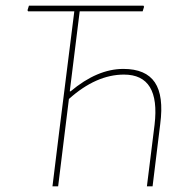

<svg xmlns="http://www.w3.org/2000/svg" viewBox="-20 -657 655 677"><path d="M165 0 189 -195 242 -617H79L77 -621L82 -637H486L488 -633L483 -617H261L226 -335H229Q323 -414 415 -414Q494 -414 526 -366.5Q558 -319 545 -220L518 0H498L525 -217Q546 -394 417 -394Q319 -394 223 -308L209 -195L185 0Z"/></svg>

Font: Alegreya Sans Thin
Style: Italic
Weight: 100
Italic angle: -7°
Designer: Juan Pablo del Peral
Foundry: Huerta Tipografica
Version: Version 2.007